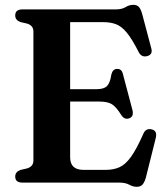

<svg xmlns="http://www.w3.org/2000/svg" viewBox="-20 -738 674 776"><path d="M41.5 -675.5Q41.5 -700 70.5 -700H447.5Q472.5 -700 487.5 -709.2Q502.5 -718.5 518.5 -718.5Q533.5 -718.5 541.2 -710Q549 -701.5 554.5 -682L591.5 -542.5Q598.5 -517 574 -511Q550 -505.5 539 -530.5Q513.5 -580.5 492.5 -606Q471.5 -631.5 449.2 -640Q427 -648.5 397.5 -648.5H263.5V-377.5H369.5Q400 -377.5 412.5 -390.2Q425 -403 430 -436.5Q435.5 -459 453 -459.5Q472 -460.5 477 -438L515.5 -292.5Q521.5 -266 501.5 -259.5Q483 -253.5 470.5 -272.5Q450 -305.5 432.8 -316.5Q415.5 -327.5 382 -327.5H263.5V-102.5Q263.5 -51.5 317 -51.5H408Q439 -51.5 463 -62.2Q487 -73 509.5 -104.2Q532 -135.5 559 -196.5Q568.5 -220 591.5 -215.5Q617 -210.5 609.5 -180L569.5 -20Q564 -1 556 8Q548 17 532.5 17Q517.5 17 502.2 8.5Q487 0 461.5 0H70.5Q41.5 0 41.5 -24.5Q41.5 -43 62 -51L90 -57.5Q115 -65.5 115 -89V-611Q115 -634.5 90 -642.5L62 -649Q41.5 -657 41.5 -675.5Z"/></svg>

Font: Fraunces 72pt Soft SemiBold
Style: Regular
Weight: 600
Version: Version 1.000;[b76b70a41]